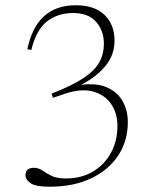

<svg xmlns="http://www.w3.org/2000/svg" viewBox="-20 -700 590 730"><path d="M181.5 -328 176 -344Q253.5 -374 296.8 -402.8Q340 -431.5 357.5 -463.2Q375 -495 375 -533.5Q375 -582.5 345.8 -616.5Q316.5 -650.5 258 -650.5Q200.5 -650.5 159.2 -619Q118 -587.5 99 -510L84 -513Q118.5 -680 268 -680Q339.5 -680 377.5 -643.2Q415.5 -606.5 415.5 -545.5Q415.5 -492.5 382.5 -451Q349.5 -409.5 288.5 -377.5Q347 -385 386.5 -367.8Q426 -350.5 446 -315.8Q466 -281 466 -235.5Q466 -164 429.2 -108.5Q392.5 -53 325.5 -21.5Q258.5 10 168.5 10Q116.5 10 96.8 -3.2Q77 -16.5 77 -33.5Q77 -62 108.5 -62Q126.5 -62 140.8 -52Q155 -42 175.2 -31.8Q195.5 -21.5 230.5 -21.5Q289.5 -21.5 333.5 -47.8Q377.5 -74 402 -119.2Q426.5 -164.5 426.5 -221.5Q426.5 -269 402.5 -304.5Q378.5 -340 333 -352.2Q287.5 -364.5 223.5 -342.5Z"/></svg>

Font: Newsreader Text ExtraLight
Style: Regular
Weight: 275
Designer: Hugues Gentile
Foundry: Production Type
Version: Version 1.001